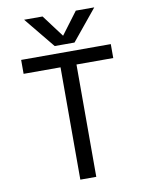

<svg xmlns="http://www.w3.org/2000/svg" viewBox="-102 -1027 838 1100"><g transform="rotate(-10 317.5 -477.0)"><path d="M581.1 -651.4H367.2V2H274.4V-651.4H59.6V-732.4H581.1ZM320.3 -827.1 417 -956.1H524.4L377.9 -777.3H262.7L116.2 -956.1H223.6Z"/></g></svg>

Font: Gen Shin Gothic Regular
Style: Regular
Weight: 400
Designer: [Source Han Sans]
Ryoko NISHIZUKA  (kana & ideographs); Paul D. Hunt (Latin, Greek & Cyrillic); Wenlong ZHANG  (bopomofo
Version: Version 1.002.20150607